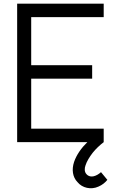

<svg xmlns="http://www.w3.org/2000/svg" viewBox="-20 -770 634 1040"><path d="M527.1 162.5C505.2 182.3 470.8 197.9 449 174C436.5 161.5 437.5 141.7 442.7 127.1C450 103.1 465.6 79.2 482.3 57.3C499 36.5 519.8 16.7 541.7 0V-72.9H149V-343.8H479.2V-416.7H149V-677.1H541.7V-750H72.9V0H453.1C420.8 31.3 394.8 67.7 381.2 107.3C367.7 147.9 372.9 189.6 400 216.7C425 247.9 472.9 259.4 513.5 240.6C533.3 232.3 550 218.8 561.5 204.2Z"/></svg>

Font: Manrope3
Style: Regular
Weight: 400
Width: 4
Designer: Mikhail Sharanda
Foundry: Mikhail Sharanda
Version: Version 3.000;PS 003.000;hotconv 1.0.88;makeotf.lib2.5.64775